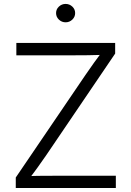

<svg xmlns="http://www.w3.org/2000/svg" viewBox="-20 -943 659 963"><path d="M59.1 0V-52.7L408.2 -566.4Q429.2 -597.7 452.1 -629.2Q475.1 -660.6 498 -691.4L506.3 -668Q463.4 -666.5 420.9 -666Q378.4 -665.5 335.4 -665.5H62V-727.5H557.6V-674.3L211.9 -164.6Q189.9 -132.3 166.5 -100.1Q143.1 -67.9 119.1 -36.1L110.8 -59.1Q152.8 -61 194.8 -61.3Q236.8 -61.5 278.8 -61.5H561V0ZM309.1 -831.1Q289.6 -831.1 275.4 -844.7Q261.2 -858.4 261.2 -877.4Q261.2 -896.5 275.4 -909.9Q289.6 -923.3 309.1 -923.3Q328.6 -923.3 342.8 -909.9Q356.9 -896.5 356.9 -877.4Q356.9 -858.4 342.8 -844.7Q328.6 -831.1 309.1 -831.1Z"/></svg>

Font: Inter 18pt Light
Style: Regular
Weight: 300
Designer: Rasmus Andersson
Foundry: rsms
Version: Version 4.001;git-66647c0bb